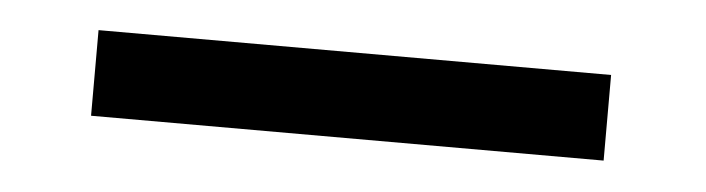

<svg xmlns="http://www.w3.org/2000/svg" viewBox="-24 -46 618 168"><g transform="rotate(5 285.0 37.5)"><path d="M508.3 75.2H58.1V0H508.3Z"/></g></svg>

Font: TypoPRO Roboto Slab
Style: Regular
Weight: 400
Designer: Google
Version: Version 1.100263; 2013; ttfautohint (v0.94.20-1c74) -l 8 -r 